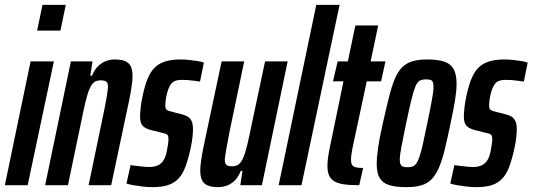

<svg xmlns="http://www.w3.org/2000/svg" viewBox="-32 -763 2194 791"><path d="M121 -637 143 -743H239L217 -637ZM-12 0 94 -510H190L82 0Z M154 0 260 -510H349L340 -451H347Q357 -476 372 -490.5Q387 -505 404.5 -511.5Q422 -518 441 -518Q468 -518 484 -511Q500 -504 507 -489Q514 -474 514 -449Q514 -434 510.5 -409Q507 -384 501 -354L426 0H333L394 -293Q404 -341 408 -366.5Q412 -392 413 -405Q413 -417 409.5 -422.5Q406 -428 399.5 -430Q393 -432 382 -432Q366 -432 355.5 -424Q345 -416 336.5 -396Q328 -376 320 -342.5Q312 -309 302 -259L248 0Z M596 8Q577 8 556 5.5Q535 3 517.5 0Q500 -3 489 -7L506 -83Q510 -82 519 -81Q528 -80 539.5 -78.5Q551 -77 562 -76Q573 -75 582 -75Q601 -75 615.5 -80.5Q630 -86 640 -100Q650 -114 655 -139Q658 -153 660 -167Q662 -181 662 -190Q662 -205 656 -209Q650 -213 639 -215L591 -227Q567 -233 556 -244.5Q545 -256 545 -282Q545 -297 547.5 -320Q550 -343 556 -370Q565 -412 577 -440.5Q589 -469 607 -486Q625 -503 651 -510.5Q677 -518 713 -518Q730 -518 747.5 -516Q765 -514 781.5 -511.5Q798 -509 808 -505L792 -427Q783 -428 770 -430Q757 -432 743.5 -433Q730 -434 718 -434Q701 -434 689 -429.5Q677 -425 669 -411.5Q661 -398 655 -374Q652 -361 650.5 -349Q649 -337 649 -328Q649 -315 655 -310.5Q661 -306 671 -304L717 -292Q730 -289 740.5 -283Q751 -277 757 -265Q763 -253 763 -231Q763 -217 761 -198Q759 -179 754 -155Q744 -109 732.5 -77.5Q721 -46 703.5 -27.5Q686 -9 660.5 -0.5Q635 8 596 8Z M866 8Q840 8 823.5 1Q807 -6 800 -21.5Q793 -37 793 -61Q793 -76 796.5 -101Q800 -126 806 -156L881 -510H974L913 -217Q904 -170 899.5 -144Q895 -118 894 -105Q894 -94 897.5 -88Q901 -82 907.5 -80Q914 -78 925 -78Q941 -78 951.5 -86Q962 -94 970.5 -114Q979 -134 987 -167.5Q995 -201 1005 -251L1060 -510H1153L1047 0H958L967 -59H960Q950 -34 935.5 -19.5Q921 -5 903 1.5Q885 8 866 8Z M1116 0 1271 -743H1367L1210 0Z M1448 0Q1408 0 1382.5 -4Q1357 -8 1343 -17.5Q1329 -27 1323 -42Q1317 -57 1317 -79Q1317 -93 1319 -110Q1321 -127 1325.5 -149Q1330 -171 1336 -200L1383 -428H1340L1359 -510H1401L1432 -658H1526L1495 -510H1556L1538 -428H1479L1424 -171Q1421 -157 1418.5 -144Q1416 -131 1415 -121Q1414 -111 1414 -104Q1414 -92 1418 -84.5Q1422 -77 1433 -74Q1444 -71 1464 -71Z M1641 8Q1598 8 1571 -0.5Q1544 -9 1532 -30Q1520 -51 1520 -87Q1520 -116 1526 -157Q1532 -198 1545 -254Q1559 -317 1570.5 -362.5Q1582 -408 1594.5 -438Q1607 -468 1624.5 -485.5Q1642 -503 1667 -510.5Q1692 -518 1728 -518Q1772 -518 1798.5 -509Q1825 -500 1837 -478Q1849 -456 1849 -417Q1849 -389 1842.5 -349Q1836 -309 1824 -254Q1811 -191 1800 -146Q1789 -101 1776 -71.5Q1763 -42 1746 -24.5Q1729 -7 1704 0.5Q1679 8 1641 8ZM1647 -74Q1659 -74 1667.5 -77Q1676 -80 1683 -89.5Q1690 -99 1696.5 -118.5Q1703 -138 1710.5 -171Q1718 -204 1728 -254Q1741 -316 1747.5 -352Q1754 -388 1754 -405Q1754 -418 1751 -425Q1748 -432 1741 -434Q1734 -436 1723 -436Q1707 -436 1697 -430.5Q1687 -425 1679.5 -407Q1672 -389 1663 -352.5Q1654 -316 1641 -254Q1628 -192 1621.5 -157Q1615 -122 1615 -105Q1615 -92 1618.5 -85.5Q1622 -79 1629 -76.5Q1636 -74 1647 -74Z M1930 8Q1911 8 1890 5.5Q1869 3 1851.5 0Q1834 -3 1823 -7L1840 -83Q1844 -82 1853 -81Q1862 -80 1873.5 -78.5Q1885 -77 1896 -76Q1907 -75 1916 -75Q1935 -75 1949.5 -80.5Q1964 -86 1974 -100Q1984 -114 1989 -139Q1992 -153 1994 -167Q1996 -181 1996 -190Q1996 -205 1990 -209Q1984 -213 1973 -215L1925 -227Q1901 -233 1890 -244.5Q1879 -256 1879 -282Q1879 -297 1881.5 -320Q1884 -343 1890 -370Q1899 -412 1911 -440.5Q1923 -469 1941 -486Q1959 -503 1985 -510.5Q2011 -518 2047 -518Q2064 -518 2081.5 -516Q2099 -514 2115.5 -511.5Q2132 -509 2142 -505L2126 -427Q2117 -428 2104 -430Q2091 -432 2077.5 -433Q2064 -434 2052 -434Q2035 -434 2023 -429.5Q2011 -425 2003 -411.5Q1995 -398 1989 -374Q1986 -361 1984.5 -349Q1983 -337 1983 -328Q1983 -315 1989 -310.5Q1995 -306 2005 -304L2051 -292Q2064 -289 2074.5 -283Q2085 -277 2091 -265Q2097 -253 2097 -231Q2097 -217 2095 -198Q2093 -179 2088 -155Q2078 -109 2066.5 -77.5Q2055 -46 2037.5 -27.5Q2020 -9 1994.5 -0.5Q1969 8 1930 8Z"/></svg>

Font: Saira UltraCondensed
Style: Bold Italic
Weight: 700
Width: 1
Italic angle: -12°
Designer: Hector Gatti with collaboration of the Omnibus-Type team
Foundry: Omnibus-Type
Version: Version 1.101